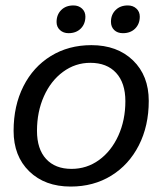

<svg xmlns="http://www.w3.org/2000/svg" viewBox="-20 -676 597 706"><path d="M30 -195Q30 -287 66 -358.5Q102 -430 167 -470Q232 -510 316 -510Q411 -510 469 -454Q527 -398 527 -305Q527 -213 490.5 -141.5Q454 -70 389 -30Q324 10 240 10Q145 10 87.5 -46Q30 -102 30 -195ZM441 -304Q441 -371 407 -408Q373 -445 312 -445Q257 -445 212 -412Q167 -379 141.5 -322Q116 -265 116 -195Q116 -128 149.5 -91.5Q183 -55 243 -55Q299 -55 344 -87.5Q389 -120 415 -177Q441 -234 441 -304ZM188 -595Q188 -622 205 -639Q222 -656 250 -656Q269 -656 281.5 -644.5Q294 -633 294 -615Q294 -588 277 -571Q260 -554 232 -554Q213 -554 200.5 -565.5Q188 -577 188 -595ZM388 -596Q388 -622 405 -639Q422 -656 450 -656Q469 -656 481.5 -644.5Q494 -633 494 -615Q494 -588 477 -571Q460 -554 432 -554Q412 -554 400 -565.5Q388 -577 388 -596Z"/></svg>

Font: Sarabun
Style: Italic
Weight: 400
Italic angle: -10°
Designer: Suppakit Chalermlarp | Katatrad Co.,Ltd.
Foundry: Cadson Demak Co.,Ltd.
Version: Version 1.000; ttfautohint (v1.6)